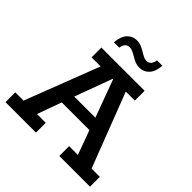

<svg xmlns="http://www.w3.org/2000/svg" viewBox="-197 -901 1052 1052"><g transform="rotate(45 329.5 -374.5)"><path d="M2 0V-76H66L232 -507H162V-583H497V-507H427L593 -76H657V0H419V-76H487L425 -245L458 -217H203L231 -245L170 -76H238V0ZM237 -262 220 -288H435L420 -262L330 -506H327ZM386 -652Q364 -652 343.5 -662.5Q323 -673 305 -683.5Q287 -694 270 -694Q254 -694 244 -683Q234 -672 232 -652H190Q194 -701 216.5 -725Q239 -749 273 -749Q295 -749 315.5 -738.5Q336 -728 354 -717Q372 -706 389 -706Q405 -706 415 -718Q425 -730 427 -749H469Q465 -700 442.5 -676Q420 -652 386 -652Z"/></g></svg>

Font: Rokkitt Medium
Style: Regular
Weight: 500
Version: Version 3.103